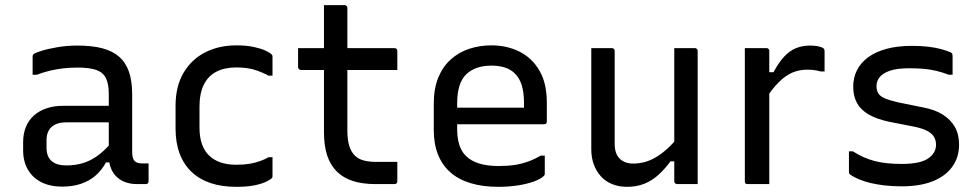

<svg xmlns="http://www.w3.org/2000/svg" viewBox="-20 -720 3830 751"><path d="M497 -351Q497 -323.4 497 -295.3Q497 -267.2 497 -238.7Q497 -210.1 497 -181.9Q497 -153.6 497 -126.3Q497 -112.7 499.4 -103.9Q501.8 -95.1 507.1 -89.8Q511.9 -85 519 -82.9Q526.1 -80.9 536.1 -80.9Q538.5 -80.9 541 -80.9Q543.5 -80.9 545.9 -80.9H561.2Q561.2 -63.1 561.2 -45.9Q561.2 -28.7 561.2 -11Q561.2 -5.4 558.2 -2.7Q555.2 0 550.2 0Q545.2 0 534.7 0Q524.2 0 515.4 0Q491.7 0 471.9 -6.9Q452.1 -13.7 436.9 -27.7Q421.8 -41.7 413.7 -62.5Q405.5 -83.3 405.5 -111.1Q405.5 -145.8 405.5 -183.4Q405.5 -221 405.5 -255.7Q405.5 -272.1 405.5 -288.2Q405.5 -304.3 405.5 -320.3Q405.5 -336.3 405.5 -352.3Q405.5 -392.5 394.1 -414.9Q382.6 -437.3 356.1 -446.5Q329.5 -455.7 282.8 -455.7Q253.6 -455.7 226.8 -452.6Q200 -449.5 174.7 -443.4Q149.5 -437.2 122.9 -427.4H107.6Q107.6 -445.3 107.6 -463.2Q107.6 -481.2 107.6 -498.6Q107.6 -502.1 108.6 -504.3Q109.6 -506.5 110.6 -507.5Q116 -512.9 141.6 -521Q167.3 -529.1 204.7 -535.4Q242.1 -541.8 282.8 -541.8Q339 -541.8 379.7 -531.3Q420.3 -520.7 446.2 -497.9Q472.1 -475 484.6 -438.9Q497 -402.8 497 -351ZM162 -141.5Q162 -108 181.6 -90.4Q201.2 -72.9 239.5 -72.9Q273.9 -72.9 304.2 -81.9Q334.6 -90.9 363.8 -112.4Q393.1 -133.9 424.1 -172V-84.7H394.5Q378 -54.2 353.5 -33Q328.9 -11.8 296.2 -0.9Q263.4 10 223.3 10Q176 10 141.8 -7.3Q107.6 -24.7 89.1 -56.6Q70.5 -88.5 70.5 -132.2V-164Q70.5 -197.1 81.2 -223.4Q91.9 -249.6 112.4 -268Q132.9 -286.4 161.9 -296.3Q190.9 -306.2 227.5 -306.2Q261.9 -306.2 294.5 -306.2Q327.1 -306.2 359.2 -306.2Q391.2 -306.2 424.3 -306.2Q432.7 -306.2 436.6 -295.5Q440.5 -284.7 441.5 -269.8Q442.5 -255 442.5 -241.4Q405.5 -241.4 373.6 -241.4Q341.8 -241.4 309.7 -241.4Q277.7 -241.4 239.5 -241.4Q219.4 -241.4 204.7 -236.5Q190 -231.7 179.7 -221.4Q171.1 -212.8 166.5 -200.3Q162 -187.9 162 -172.1Z M904.6 -542.6Q942.8 -542.6 971.4 -536.6Q1000 -530.5 1017.8 -522.4Q1035.6 -514.3 1041.7 -507.7Q1044.9 -504.9 1045.4 -502.7Q1045.9 -500.5 1045.9 -496.8Q1045.9 -478.8 1045.9 -460.4Q1045.9 -441.9 1045.9 -423.9H1030.6Q1007.9 -436.7 977.4 -446.5Q946.9 -456.2 904.2 -456.2Q858.3 -456.2 826 -439.4Q793.7 -422.5 777 -388.4Q760.3 -354.2 760.3 -302.5V-220.8Q760.3 -184.5 769.7 -157Q779.2 -129.6 798.1 -111.5Q816.4 -93.6 843 -84.6Q869.5 -75.6 904.2 -75.6Q933.4 -75.6 955.8 -79.3Q978.3 -83.1 996.7 -89.7Q1015.1 -96.2 1030.6 -105H1045.9Q1045.9 -86.4 1045.9 -67.9Q1045.9 -49.5 1045.9 -30.9Q1045.9 -28.9 1045.4 -26.9Q1044.9 -24.9 1042.9 -22.9Q1036.1 -16.2 1018.6 -8.1Q1001.1 -0.1 972.9 5.4Q944.6 10.8 904.1 10.8Q847.6 10.8 803.7 -3.9Q759.8 -18.7 729 -48Q698.2 -77.4 682.4 -119.9Q666.7 -162.4 666.7 -216.9V-306.3Q666.7 -382.2 697.7 -434.9Q728.8 -487.6 782.4 -515.1Q836 -542.6 904.6 -542.6Z M1145.9 -531.8H1523Q1528.1 -531.8 1531.1 -528.8Q1534.1 -525.8 1534.1 -520.8Q1534.1 -507.8 1534.1 -495.7Q1534.1 -483.7 1534.1 -471.8Q1534.1 -459.9 1534.1 -446.2H1157Q1155 -446.2 1153 -447.2Q1150.9 -448.2 1149.4 -449.7Q1147.9 -451.2 1146.9 -453.2Q1145.9 -455.2 1145.9 -457.2Q1145.9 -470.9 1145.9 -482.8Q1145.9 -494.7 1145.9 -506.7Q1145.9 -518.8 1145.9 -531.8ZM1534.1 -86.8Q1534.1 -67.9 1534.1 -48.9Q1534.1 -30 1534.1 -11Q1534.1 -5.8 1531.4 -2.9Q1528.7 0 1523.1 0Q1513.7 0 1504.3 0Q1494.9 0 1485.4 0Q1476 0 1466.7 0Q1457.4 0 1447.5 0Q1399.2 0 1362 -11.5Q1324.7 -23.1 1299.1 -47.5Q1273.5 -72 1260.3 -110.2Q1247.2 -148.4 1247.2 -201.9Q1247.2 -251 1247.2 -300Q1247.2 -349.1 1247.2 -398.2Q1247.2 -447.3 1247.2 -496.5Q1247.2 -545.7 1247.2 -595.4Q1247.2 -621.7 1247.2 -647.8Q1247.2 -673.8 1247.2 -700Q1267.6 -700 1287.6 -700Q1307.7 -700 1327.7 -700Q1330.7 -700 1333.2 -698.5Q1335.7 -697 1337.2 -694.5Q1338.7 -692 1338.7 -689Q1338.7 -628.9 1338.7 -569.3Q1338.7 -509.8 1338.7 -449.7Q1338.7 -389.6 1338.7 -330Q1338.7 -270.4 1338.7 -210.4Q1338.7 -174.2 1345.9 -150.1Q1353 -126.1 1368.3 -111.2Q1381.8 -97.9 1402.3 -92.4Q1422.9 -86.8 1451.9 -86.8Q1463.6 -86.8 1475.1 -86.8Q1486.7 -86.8 1498 -86.8Q1509.4 -86.8 1520.8 -86.8Z M1902.6 -542.6Q1962.5 -542.6 2011.4 -518.3Q2060.4 -494 2089.6 -444.6Q2118.9 -395.2 2118.9 -318.3V-244.6Q2118.9 -241.6 2117.6 -239.1Q2116.3 -236.6 2114.1 -235.3Q2111.9 -234 2108.3 -234H1848.5Q1832.1 -234 1815.3 -234Q1798.4 -234 1782 -234H1752.2L1739.4 -298.8H2029.5Q2029.5 -304 2029.5 -308.9Q2029.5 -313.7 2029.5 -318.9Q2029.5 -358.5 2020.7 -386.8Q2011.9 -415.1 1993.8 -432.6Q1978 -448.4 1955.1 -455.8Q1932.2 -463.3 1902.6 -463.3Q1838.3 -463.3 1803.2 -428.8Q1768.2 -394.4 1768.2 -315.9V-211.2Q1768.2 -189.1 1772.2 -170.4Q1776.1 -151.7 1783.5 -136.6Q1791 -121.6 1802.1 -110.5Q1822.3 -90.2 1854.4 -80.4Q1886.5 -70.6 1930.2 -70.6Q1966.2 -70.6 1994 -75Q2021.7 -79.4 2046.5 -88.4Q2071.2 -97.4 2095.6 -111.4H2110.9Q2110.9 -92.8 2110.9 -74.8Q2110.9 -56.8 2110.9 -40.1Q2110.9 -38.1 2110.2 -36.1Q2109.5 -34.1 2107.5 -32.1Q2095.2 -19.9 2068.1 -10Q2041 -0.2 2004.9 5.3Q1968.8 10.8 1929.2 10.8Q1867.5 10.8 1819.9 -3.8Q1772.4 -18.4 1740.7 -46.7Q1709.1 -75.1 1692.9 -116.3Q1676.7 -157.5 1676.7 -210.8V-314.8Q1676.7 -373.3 1694.2 -416.2Q1711.6 -459 1742.9 -487.2Q1774.2 -515.5 1815.3 -529.1Q1856.4 -542.6 1902.6 -542.6Z M2373.3 -531.8Q2377.3 -531.8 2379.3 -530.3Q2381.3 -528.9 2382.8 -526.9Q2384.3 -524.9 2384.3 -521Q2384.3 -475.6 2384.3 -429.1Q2384.3 -382.6 2384.3 -336.6Q2384.3 -290.5 2384.3 -245.4Q2384.3 -200.4 2384.3 -157.1Q2384.3 -118.9 2403.8 -99.5Q2423.4 -80.2 2456.3 -80.2Q2479.9 -80.2 2502 -86.2Q2524 -92.3 2545.3 -104.8Q2566.6 -117.4 2588.5 -136.8Q2610.3 -156.1 2632.1 -183.3V-88.9H2602.5Q2580.3 -58.5 2555.2 -35.9Q2530.1 -13.3 2500.2 -1.3Q2470.2 10.8 2432.6 10.8Q2400.3 10.8 2374 0Q2347.7 -10.8 2329.9 -30.8Q2312.1 -50.8 2302.4 -77.3Q2292.8 -103.8 2292.8 -135.9Q2292.8 -181 2292.8 -225.7Q2292.8 -270.3 2292.8 -315.4Q2292.8 -360.5 2292.8 -404.6Q2292.8 -436.7 2292.8 -468.6Q2292.8 -500.4 2292.8 -531.8Q2313.2 -531.8 2333.3 -531.8Q2353.4 -531.8 2373.3 -531.8ZM2697.9 -531.8Q2701.9 -531.8 2703.9 -530.3Q2705.9 -528.8 2707.4 -526.7Q2708.9 -524.7 2708.9 -520.6Q2708.9 -450.6 2708.9 -380.5Q2708.9 -310.4 2708.9 -239.8Q2708.9 -169.2 2708.9 -99.2Q2708.9 -77.7 2708.9 -59.2Q2708.9 -40.7 2708.9 -25.6Q2708.9 -10.5 2708.9 0Q2695.1 0 2681.3 0Q2667.5 0 2654.4 0Q2641.3 0 2628.4 0Q2625.4 0 2622.9 -1.5Q2620.4 -3 2618.9 -5.1Q2617.4 -7.1 2617.4 -11.1Q2617.4 -98 2617.4 -184.9Q2617.4 -271.8 2617.4 -358.7Q2617.4 -445.6 2617.4 -531.8Q2631.7 -531.8 2644.9 -531.8Q2658.2 -531.8 2671.5 -531.8Q2684.9 -531.8 2697.9 -531.8Z M2972.6 -437.6H3005.6Q3025.7 -475.3 3047 -498.2Q3068.2 -521.1 3093.3 -531.5Q3118.4 -541.8 3148.3 -541.8Q3165.6 -541.8 3177.7 -539.4Q3189.7 -537 3197.4 -533.4Q3202.1 -531 3203.7 -527.6Q3205.3 -524.2 3205.3 -518.5Q3205.3 -508.7 3205.3 -498.8Q3205.3 -488.9 3205.3 -479.5Q3205.3 -470.1 3205.3 -460.2Q3205.3 -450.3 3205.3 -440.5H3190Q3179.4 -443.5 3167 -445.5Q3154.7 -447.5 3137.9 -447.5Q3105.6 -447.5 3078.7 -435.8Q3051.8 -424.1 3026.3 -398.5Q3000.7 -373 2972.6 -331ZM2989 0Q2975.2 0 2961 0Q2946.8 0 2932.8 0Q2918.9 0 2904.4 0Q2901.4 0 2899.4 -0.5Q2897.4 -1 2895.9 -2.5Q2894.4 -4 2893.9 -6Q2893.4 -8 2893.4 -11Q2893.4 -31.8 2893.4 -67.7Q2893.4 -103.7 2893.4 -149.3Q2893.4 -194.8 2893.4 -244.3Q2893.4 -293.7 2893.4 -342.3Q2893.4 -390.8 2893.4 -432.6Q2893.4 -464.9 2893.4 -490.5Q2893.4 -516.1 2893.4 -531.8Q2909.1 -531.8 2923.5 -531.8Q2937.9 -531.8 2951.6 -531.8Q2965.4 -531.8 2978 -531.8Q2982 -531.8 2984 -530.3Q2986 -528.8 2987.5 -526.8Q2989 -524.8 2989 -520.8Q2989 -495.3 2989 -451.1Q2989 -406.9 2989 -351.1Q2989 -295.4 2989 -233.9Q2989 -172.5 2989 -112.1Q2989 -51.8 2989 0Z M3506.8 -78.8Q3579.2 -78.8 3610.2 -100.1Q3641.2 -121.3 3641.2 -153.6Q3641.2 -172 3632.9 -185.3Q3624.6 -198.7 3606.2 -208.3Q3587.7 -217.9 3556.5 -224.4L3458.4 -243.6Q3408.6 -254.2 3377.5 -272.4Q3346.4 -290.6 3331.8 -317.6Q3317.3 -344.6 3317.3 -380.9Q3317.3 -416.1 3331.9 -445.2Q3346.5 -474.3 3375.4 -495.8Q3404.3 -517.2 3447.3 -528.9Q3490.3 -540.6 3546.6 -540.6Q3583.5 -540.6 3611.5 -537.2Q3639.4 -533.7 3660.2 -528.2Q3680.9 -522.6 3694.2 -517Q3699.9 -515 3702.2 -512.8Q3704.5 -510.6 3705.3 -507.6Q3706 -504.5 3706 -499.5Q3706 -484.2 3706 -465.1Q3706 -446 3706 -427.7H3690.6Q3666.6 -437 3643.1 -442.7Q3619.7 -448.4 3593.7 -450.7Q3567.7 -453 3535.1 -453Q3490.1 -453 3462 -443.7Q3433.9 -434.4 3421.2 -418.7Q3408.4 -402.9 3408.4 -383.5Q3408.4 -366.9 3415.2 -355.2Q3422.1 -343.6 3440.6 -335.5Q3459.1 -327.4 3492.7 -319.7L3592.2 -299.5Q3636.3 -291.2 3667.2 -272Q3698.1 -252.7 3714.8 -223.7Q3731.4 -194.6 3731.4 -154.4Q3731.4 -104.7 3704.8 -67.8Q3678.2 -30.9 3628.3 -11Q3578.4 8.8 3508.2 8.8Q3472.2 8.8 3441.5 5.4Q3410.9 1.9 3385.6 -4.1Q3360.3 -10.2 3340.5 -18.4Q3320.8 -26.6 3306.9 -36.1Q3303.5 -38.6 3302 -40.7Q3300.6 -42.8 3300.6 -48.3Q3300.6 -65.1 3300.6 -86.8Q3300.6 -108.6 3300.6 -128.1H3315.9Q3337 -114.5 3358 -105.2Q3378.9 -95.9 3401.8 -90Q3424.6 -84.2 3450.5 -81.5Q3476.4 -78.8 3506.8 -78.8Z"/></svg>

Font: Recursive Sans Linear Light
Style: Regular
Weight: 300
Version: Version 1.085